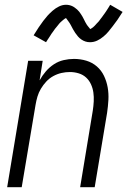

<svg xmlns="http://www.w3.org/2000/svg" viewBox="-20 -785 540 805"><path d="M10 0 98 -530H159L146 -448Q157 -468 172 -485.5Q187 -503 206 -515.5Q225 -528 247 -533Q269 -538 290 -538Q317 -538 342 -530.5Q367 -523 386 -506.5Q405 -490 416 -467Q427 -444 431.5 -418.5Q436 -393 434.5 -366Q433 -339 429 -312L377 0H316L369 -321Q372 -340 373 -359.5Q374 -379 371.5 -397Q369 -415 361.5 -431.5Q354 -448 341 -460Q328 -472 310 -477.5Q292 -483 273 -483Q255 -483 237.5 -479Q220 -475 203.5 -466Q187 -457 174 -443Q161 -429 151.5 -413Q142 -397 137 -380Q132 -363 129 -345L71 0ZM357 -608Q347 -608 338 -611Q329 -614 321 -619.5Q313 -625 307 -632Q301 -639 295.5 -647Q290 -655 286 -662.5Q282 -670 277 -679.5Q272 -689 266.5 -696Q261 -703 257 -709Q255 -709 251.5 -706.5Q248 -704 245 -701.5Q242 -699 238 -695.5Q234 -692 232 -690Q230 -688 228 -685.5Q226 -683 224 -680.5Q222 -678 220 -675.5Q218 -673 215.5 -670Q213 -667 210.5 -664Q208 -661 206 -657.5Q204 -654 201 -650.5Q198 -647 195.5 -643Q193 -639 190.5 -635Q188 -631 185 -626.5Q182 -622 179 -617.5Q176 -613 173 -608L121 -637Q132 -655 142 -670Q152 -685 161.5 -697.5Q171 -710 179.5 -719.5Q188 -729 200.5 -740Q213 -751 227.5 -758Q242 -765 257 -765Q264 -765 270.5 -763.5Q277 -762 282.5 -759.5Q288 -757 293.5 -753Q299 -749 303.5 -745Q308 -741 312 -736Q316 -731 319.5 -725.5Q323 -720 326 -715Q329 -710 331.5 -704.5Q334 -699 337.5 -692.5Q341 -686 344.5 -680.5Q348 -675 351.5 -671.5Q355 -668 358 -663Q360 -664 363.5 -666Q367 -668 370 -670.5Q373 -673 377 -677Q381 -681 382.5 -683Q384 -685 386 -687Q388 -689 390.5 -691.5Q393 -694 395 -696.5Q397 -699 399 -702Q401 -705 403.5 -708Q406 -711 408.5 -714.5Q411 -718 413.5 -721.5Q416 -725 419 -729Q422 -733 424.5 -737Q427 -741 430 -745.5Q433 -750 436 -755Q439 -760 442 -765L494 -735Q483 -717 472.5 -702Q462 -687 452.5 -675Q443 -663 435 -653Q427 -643 414 -632Q401 -621 387 -614.5Q373 -608 357 -608Z"/></svg>

Font: Iosevka Curly Light Oblique
Style: Regular
Weight: 300
Italic angle: -9°
Monospace: yes
Designer: Belleve Invis
Foundry: Belleve Invis
Version: Version 11.1.0; ttfautohint (v1.8.3)